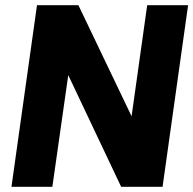

<svg xmlns="http://www.w3.org/2000/svg" viewBox="-20 -717 742 737"><path d="M24 0 122 -697H281L516 -206H476L545 -697H702L604 0H445L212 -492H251L181 0Z"/></svg>

Font: Hanken Grotesk Black
Style: Italic
Weight: 900
Italic angle: -8°
Designer: Alfredo Marco Pradil
Foundry: Hanken Design Co.
Version: Version 3.013